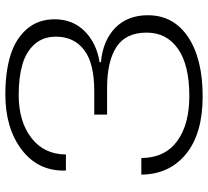

<svg xmlns="http://www.w3.org/2000/svg" viewBox="-50 -719 777 717"><g transform="rotate(-90 338.5 -360.5)"><path d="M336.9 7.8Q198.2 7.8 122.1 -54.2Q45.9 -116.2 44.9 -221.2H106.9Q107.4 -133.8 169.4 -87.9Q231.4 -42 337.9 -42Q454.6 -42 514.9 -84.5Q575.2 -127 575.2 -201.2Q575.2 -279.3 521.5 -314.2Q467.8 -349.1 368.2 -349.1H269V-397H356.9Q461.4 -397 510.7 -435.1Q560.1 -473.1 560.1 -540Q560.1 -587.9 532 -619.6Q503.9 -651.4 456.3 -665.3Q408.7 -679.2 342.8 -679.2Q243.2 -679.2 181.9 -631.8Q120.6 -584.5 120.1 -502.9H60.1Q56.6 -605.5 137 -667.2Q217.3 -729 344.2 -729Q428.2 -729 489.7 -710.2Q551.3 -691.4 588.1 -649.2Q625 -606.9 625 -544.9Q625 -477.5 580.8 -433.1Q536.6 -388.7 464.8 -377V-372.1Q545.9 -364.7 593 -318.6Q640.1 -272.5 640.1 -196.8Q640.1 -101.1 558.8 -46.6Q477.5 7.8 336.9 7.8Z"/></g></svg>

Font: Lumene Sans Expanded Light
Style: Regular
Weight: 300
Width: 7
Designer: Deni Anggara
Version: Version 1.003;Glyphs 3.1.2 (3151)